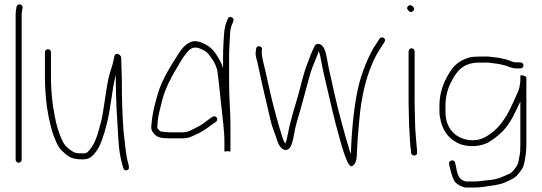

<svg xmlns="http://www.w3.org/2000/svg" viewBox="-20 -696 2424 859"><path d="M63.5 32C70.5 32 77 25.9 77 19V-629C77 -635 77.7 -641.7 79 -649L81 -661C81.7 -664.3 80.8 -667.7 78.5 -671C71.4 -681.1 55.9 -676.2 54 -665L52 -654C50.7 -645.3 50 -637 50 -629V19C50 25.9 56.5 32 63.5 32Z M181 -462V-350C181 -303.6 184.7 -259.4 190 -217L198 -171C204.5 -141.1 211.3 -110.8 221.5 -85C233.8 -53.9 243.7 -29.7 268 -12C287.7 7.7 306.9 17 347 17C381.9 18.2 395 1.5 410 -18C430.4 -44.6 445.4 -93.6 455 -132C475.2 -200.7 479.8 -292.6 498 -361V-339C498 -246 504.8 -148.5 510 -66C512.5 -23.8 518.9 13.2 529 47C531.2 56.9 534.8 69 547.5 65.5C559.7 62.2 557.5 51.4 555 40C541.5 -4.9 540 -53.4 533 -107C527.3 -172.1 525 -264.1 525 -338.5C525 -368.6 523 -387.9 523 -412C523 -422 522.7 -431 522 -439C522 -450 498.6 -464.6 492 -446C488.2 -428.8 485.4 -412.1 480 -396C468.1 -363.3 460.9 -326.9 455 -287L447 -235C442.6 -206.4 436.7 -163.2 429 -140C417 -92.1 402.3 -42.8 371 -15C367 -11 359.3 -9.3 348 -10C323.7 -10 314.4 -11.1 302 -20C284.4 -31 267.3 -46.3 259 -67C244.1 -96.8 232.1 -137 225 -176L217 -222C211.6 -261.9 208 -306.1 208 -350V-462C208 -469.7 202 -476 194.5 -476C187 -476 181 -469.7 181 -462Z M1005 -323V-446C1005 -481.4 1007.5 -505.7 1009 -537C1009 -556.4 1012 -568.4 1016 -581.5C1019.7 -593.4 1033.9 -610.8 1016.5 -618.5C1008.2 -622.2 1002.3 -620 999 -612C989.6 -590 983.7 -570.7 982 -539C980.5 -507.2 978 -482.4 978 -446V-390C970.7 -418.1 956.6 -437.5 944 -458C932.1 -474.7 919.1 -486.7 902 -496C885.3 -504.4 859.6 -517.6 836 -509C806.5 -499.2 786.1 -468.4 770 -442C734.6 -386 696.1 -325 679 -251C669.1 -215.5 661.1 -180.6 658 -143C654.4 -119.6 657.7 -109.3 671 -96C688.1 -77.2 706.5 -78.6 740 -77H795C820.4 -77 831.5 -82.4 850 -91L875 -103C897.4 -115.2 913.5 -127.6 934 -143L946 -151C960.7 -161.7 946 -183.6 930 -173L918 -165C898.4 -150.3 884.1 -138 862 -127L838 -115C823.7 -107.8 814.9 -104 795 -104H740C719.7 -105.1 713.2 -105.6 699 -108C695.2 -109.3 685.2 -119.1 684 -124C684 -169.3 695.3 -204.6 705 -245C718.1 -297.3 743.2 -345 768 -387C783.2 -412.7 796.7 -437.5 814 -458C828.3 -476.7 843.4 -489.6 872 -480L890 -472C902.8 -465.6 912.9 -455.8 921 -443C934 -425.7 945.6 -407.8 952 -382C955.4 -364.1 967.5 -245.2 971 -215C975.5 -165.8 984 -114 984 -63V-20C984 -17.3 988.3 -17.3 997 -20C1006.3 -17.3 1011 -17.3 1011 -20V-137C1011 -201.5 1005 -256.8 1005 -323Z M1126 -478 1125 -470C1121.1 -450.4 1125.8 -440.9 1131 -420C1148.3 -337.7 1162.1 -278.7 1182 -194C1194.5 -139.8 1196.8 -131.4 1210 -97C1219.7 -71.9 1223.2 -46.4 1242 -31C1255.8 -19.9 1271.4 -25.4 1279 -38C1285 -48 1290.3 -66 1295 -92C1303.1 -140.6 1314.7 -170.8 1326.5 -214L1343.5 -276C1352.8 -309.8 1366.1 -363.5 1377 -393C1386.9 -417.8 1398.4 -444.2 1406 -467C1408 -462.3 1410 -456.3 1412 -449C1418.3 -412.8 1426.8 -373.2 1435.5 -336C1455.5 -250.6 1476.2 -156.5 1500 -75C1507.1 -50.7 1535.6 60.9 1556.5 47C1574.6 34.9 1575.8 14 1577 -16C1579 -66.7 1581.5 -94.4 1587 -153C1596 -269.9 1622.9 -378.3 1669 -459C1679.3 -477.1 1690.7 -491.7 1700 -508C1710.9 -523 1688.4 -537.4 1678 -523C1672.8 -513.9 1668.7 -508.6 1662 -498C1635.8 -462 1603.9 -384.2 1589 -330C1565 -242.6 1554.2 -121.3 1550 -17C1550 -13.7 1549.7 -10.3 1549 -7C1549 -7.7 1548.7 -8.7 1548 -10C1522.8 -91.8 1496.1 -188.9 1476 -278L1462 -342C1456.7 -363.3 1452.2 -383.5 1448.5 -402.5C1442.3 -434.5 1438.5 -474.5 1421 -492C1411.8 -501.2 1394.9 -503.5 1388 -490.5C1374.9 -465.9 1362.9 -432.5 1352 -403C1340.1 -373.3 1327 -317.7 1317.5 -283C1300 -219.2 1280.7 -164.1 1268 -97C1264 -76.3 1260.3 -62 1257 -54C1250 -62.7 1248.6 -67.4 1244 -80C1228.7 -125.9 1202.9 -221.3 1190 -277L1178 -331C1174 -349 1170.2 -366.2 1166.5 -382.5C1160.1 -410.8 1151 -438.1 1151 -466L1152 -475C1155.3 -491.4 1126 -494.7 1126 -478Z M1808 -466V-235C1808 -208.3 1810 -173.3 1810 -148C1810 -136 1810.7 -122.7 1812 -108C1813.4 -77.7 1814.5 -46.3 1819 -19V-12C1822 6.1 1849.2 2 1846 -14V-21C1845.3 -25.7 1844.7 -33 1844 -43C1841.9 -75 1837 -113.7 1837 -148C1837 -174.2 1835 -207.4 1835 -235V-466C1835 -473.7 1829 -480 1821.5 -480C1814 -480 1808 -473.7 1808 -466ZM1806 -650C1812.4 -643.6 1818.8 -637.8 1828 -646.5C1837.1 -655.1 1831.5 -662.5 1825 -669C1812 -680.7 1792.3 -662.3 1806 -650Z M2309 -417H2286C2277.9 -417 2265.3 -422.3 2260 -425C2241.2 -432.1 2211.9 -438.2 2190 -440C2174.4 -441.3 2162.2 -444.4 2147 -443H2125C2108.7 -443 2092.7 -441.8 2080 -439C2037.7 -426.3 2009.1 -403.8 1989 -368C1965.6 -329.1 1946 -283.6 1946 -223V-195C1946 -185.7 1947 -177 1949 -169C1958.2 -113.5 1985.2 -77.4 2028 -56C2070.1 -35 2135.2 -38.4 2171 -63C2193.7 -76.6 2212.6 -92.6 2232 -112C2264.5 -146.6 2286.4 -195.4 2307 -240C2307 -240.7 2307.3 -241.3 2308 -242V-50C2308 -28.3 2307.5 -8.4 2303 8C2300.8 21.3 2299 34.6 2293 45C2287.4 54 2272.2 74.2 2262 80C2236.1 91.5 2209.1 105.6 2175 109L2155 111C2137.7 112.7 2120.2 116 2101 116H2067C2063.7 116 2058.3 114.3 2051 111C2030 101.6 2024.7 75.6 2020 49L2016 32C2012.5 14.3 1986.2 20.9 1989 38L1993 55C1998.2 76.9 2005.2 103.2 2016 118C2025 129 2048.6 143 2067 143H2101C2113.4 143 2127.4 142.2 2139 140.5C2173.8 135.3 2207 132.5 2235 122C2259.8 109.6 2282.1 104.6 2299 82C2312.1 65.3 2320.1 57.2 2325 36C2330.1 10.6 2335 -16.3 2335 -50V-348C2335 -355.2 2321.9 -359 2314.5 -359C2310.2 -359 2308 -358 2308 -356V-337C2308 -324.6 2305.4 -318.2 2304 -306L2300 -292L2292.5 -274.5C2289.5 -267.5 2286 -259.7 2282 -251L2270 -225C2248.7 -178.9 2222 -134.9 2184 -105C2158.3 -84.8 2128.5 -65 2084 -69C2017.2 -74.6 1973 -123.1 1973 -195V-223C1973 -262.5 1983 -300.5 1998 -328C2022.8 -377.5 2051.3 -416 2125 -416H2148C2163.7 -417.7 2171.9 -414.2 2187 -413C2207.4 -411.1 2232.3 -405.9 2250 -400C2257.7 -396.2 2275.3 -390 2286 -390H2309C2315.9 -390 2322 -396.5 2322 -403.5C2322 -410.5 2315.9 -417 2309 -417Z"/></svg>

Font: Take Off
Style: Regular, Eh
Weight: 400
Foundry: Cannot Into Space Fonts
Version: Version 0.89